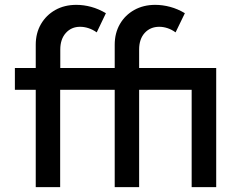

<svg xmlns="http://www.w3.org/2000/svg" viewBox="-20 -767 977 787"><path d="M550.3 0H450.2V-398.9H226.6V0H126.5V-398.9H41V-488.3H126.5V-583.5Q126.5 -631.3 147.9 -668.2Q169.4 -705.1 206.8 -726.1Q244.1 -747.1 293 -747.1Q323.2 -747.1 353.8 -738.8Q384.3 -730.5 414.1 -712.9L376.5 -634.3Q359.9 -646 342.5 -651.6Q325.2 -657.2 308.1 -657.2Q272.5 -657.2 249.8 -631.8Q227.1 -606.4 227.1 -564V-488.3H450.2V-583.5Q450.2 -631.3 471.4 -668.2Q492.7 -705.1 530.3 -726.1Q567.9 -747.1 616.2 -747.1Q646.5 -747.1 677.5 -738.8Q708.5 -730.5 737.8 -712.9L699.7 -634.3Q683.6 -646 666.5 -651.6Q649.4 -657.2 632.8 -657.2Q596.2 -657.2 573.2 -632.1Q550.3 -606.9 550.3 -564V-488.3H866.2V0H765.6V-398.9H550.3Z"/></svg>

Font: Kumbh Sans Medium
Style: Regular
Weight: 500
Version: Version 1.005